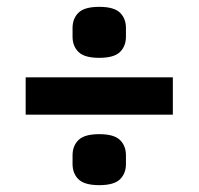

<svg xmlns="http://www.w3.org/2000/svg" viewBox="-20 -588 580 561"><path d="M485 -253H55V-362H485ZM270 -47Q227 -47 209.5 -64Q192 -81 192 -109V-134Q192 -162 209.5 -179Q227 -196 270 -196Q313 -196 330.5 -179Q348 -162 348 -134V-109Q348 -81 330.5 -64Q313 -47 270 -47ZM270 -419Q227 -419 209.5 -436Q192 -453 192 -481V-506Q192 -534 209.5 -551Q227 -568 270 -568Q313 -568 330.5 -551Q348 -534 348 -506V-481Q348 -453 330.5 -436Q313 -419 270 -419Z"/></svg>

Font: IBM Plex Sans Condensed
Style: Bold
Weight: 700
Width: 3
Designer: Mike Abbink, Paul van der Laan, Pieter van Rosmalen
Foundry: Bold Monday
Version: Version 3.201